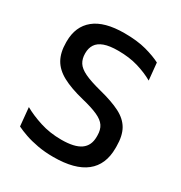

<svg xmlns="http://www.w3.org/2000/svg" viewBox="-158 -765 840 891"><g transform="rotate(30 262.0 -319.5)"><path d="M253.5 12Q208 12 169.5 5Q131 -2 100.8 -12.5Q70.5 -23 49.5 -33.5L40 -132Q78.5 -110 131.2 -93Q184 -76 245.5 -76Q315.5 -76 348.5 -99.2Q381.5 -122.5 381.5 -169.5V-177Q381.5 -207.5 368.2 -227.2Q355 -247 323.5 -261.2Q292 -275.5 238 -288.5Q167 -306 123.2 -329.8Q79.5 -353.5 59.5 -389.2Q39.5 -425 39.5 -478.5V-483.5Q39.5 -564 93 -607.5Q146.5 -651 253.5 -651Q322 -651 370.8 -637.8Q419.5 -624.5 451 -608L460 -516.5Q423.5 -537.5 376 -551.8Q328.5 -566 269 -566Q222.5 -566 194.5 -555.8Q166.5 -545.5 154 -526.2Q141.5 -507 141.5 -480V-478Q141.5 -450 154 -430Q166.5 -410 198.2 -394.8Q230 -379.5 288.5 -364.5Q358 -347 400.8 -325.2Q443.5 -303.5 463.5 -268.8Q483.5 -234 483.5 -177.5V-167.5Q483.5 -79 426 -33.5Q368.5 12 253.5 12Z"/></g></svg>

Font: Anek Telugu Medium Medium
Style: Regular
Weight: 500
Version: Version 1.003